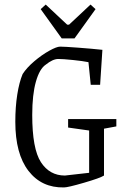

<svg xmlns="http://www.w3.org/2000/svg" viewBox="-20 -811 554 840"><path d="M47 -278Q47 -343 55.5 -397Q64 -451 79 -487Q97 -515 130 -543Q163 -571 195.5 -589Q228 -607 243 -607Q261 -607 321.5 -602.5Q382 -598 428 -593L418 -440H377L367 -539Q343 -544 299 -548.5Q255 -553 235 -553Q211 -553 180 -528Q153 -510 137 -453.5Q121 -397 121 -308Q121 -160 159 -101.5Q197 -43 264 -43L370 -55V-240L278 -253V-290H489V-258L435 -248V-43Q418 -32 347.5 -11.5Q277 9 260 9Q162 11 104.5 -63.5Q47 -138 47 -278ZM158 -771 180 -791 274 -703H282L376 -791L398 -771L306 -643H250Z"/></svg>

Font: Grenze Light
Style: Regular
Weight: 300
Designer: Renata Polastri
Foundry: Omnibus-Type
Version: Version 1.002; ttfautohint (v1.8)